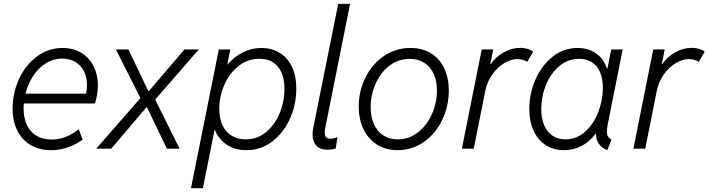

<svg xmlns="http://www.w3.org/2000/svg" viewBox="-20 -772 3679 997"><path d="M45.4 -208Q45.4 -288.6 78.6 -361.1Q111.8 -433.6 171.1 -478.3Q230.5 -522.9 305.2 -522.9Q361.8 -522.9 403.3 -497.1Q444.8 -471.2 466.6 -427Q488.3 -382.8 488.3 -329.1Q488.3 -305.7 483.6 -278.1Q479 -250.5 473.1 -234.9H103.5Q102.5 -218.3 102.5 -209.5Q102.5 -160.6 119.4 -124Q136.2 -87.4 168.9 -67.4Q201.7 -47.4 247.6 -47.4Q322.8 -47.4 388.7 -101.1L409.2 -46.9Q375 -22 333.3 -7.1Q291.5 7.8 245.1 7.8Q185.1 7.8 139.9 -18.6Q94.7 -44.9 70.1 -93.5Q45.4 -142.1 45.4 -208ZM427.2 -285.6Q431.6 -309.1 431.6 -330.1Q431.6 -370.6 416 -401.9Q400.4 -433.1 371.3 -450.4Q342.3 -467.8 303.2 -467.8Q256.8 -467.8 217.8 -443.1Q178.7 -418.5 151.9 -377.2Q125 -335.9 112.3 -285.6Z M743.7 -213.9H739.7L557.6 0H479.5L708 -261.2V-265.1L582 -515.1H647L749.5 -300.3H754.4L937.5 -515.1H1012.2L787.1 -256.3V-252.4L912.6 0H846.7Z M1116.2 -515.1H1175.8L1160.2 -437H1161.6Q1196.3 -477.5 1241 -500.2Q1285.6 -522.9 1337.4 -522.9Q1389.6 -522.9 1430.7 -498.8Q1471.7 -474.6 1495.1 -427Q1518.6 -379.4 1518.6 -311.5Q1518.6 -230.5 1486.1 -157Q1453.6 -83.5 1394.3 -37.8Q1335 7.8 1259.3 7.8Q1201.7 7.8 1158.7 -19.8Q1115.7 -47.4 1094.7 -100.1L1033.7 205.1H971.7ZM1457 -310.1Q1457 -385.3 1422.9 -426Q1388.7 -466.8 1326.7 -466.8Q1266.1 -466.8 1218.8 -429.2Q1171.4 -391.6 1145 -331.5Q1118.7 -271.5 1118.7 -207.5Q1118.7 -156.7 1135.7 -120.8Q1152.8 -85 1183.8 -66.7Q1214.8 -48.3 1255.9 -48.3Q1315.9 -48.3 1361.8 -86.4Q1407.7 -124.5 1432.4 -184.8Q1457 -245.1 1457 -310.1Z M1603 -74.2Q1603 -91.3 1606.4 -106.9L1736.3 -752H1797.9L1668 -103.5Q1666 -93.8 1666 -84Q1666 -51.8 1693.8 -51.8Q1703.1 -51.8 1714.1 -54.2Q1725.1 -56.6 1731.9 -60.1L1723.6 -1.5Q1704.6 5.4 1680.2 5.4Q1641.1 5.4 1622.1 -16.4Q1603 -38.1 1603 -74.2Z M1842.8 -218.3Q1842.8 -298.3 1877.2 -368.4Q1911.6 -438.5 1973.1 -480.7Q2034.7 -522.9 2111.3 -522.9Q2173.8 -522.9 2219 -494.6Q2264.2 -466.3 2287.4 -416Q2310.5 -365.7 2310.5 -301.8Q2310.5 -221.2 2276.6 -149.9Q2242.7 -78.6 2181.6 -35.4Q2120.6 7.8 2044.4 7.8Q1982.4 7.8 1936.8 -21.7Q1891.1 -51.3 1866.9 -102.5Q1842.8 -153.8 1842.8 -218.3ZM2249 -301.8Q2249 -350.1 2232.4 -387.5Q2215.8 -424.8 2183.8 -445.6Q2151.9 -466.3 2107.4 -466.3Q2047.9 -466.3 2001.7 -430.4Q1955.6 -394.5 1930.2 -336.7Q1904.8 -278.8 1904.8 -215.3Q1904.8 -166.5 1921.1 -128.9Q1937.5 -91.3 1969.2 -69.8Q2001 -48.3 2045.4 -48.3Q2104 -48.3 2150.6 -85Q2197.3 -121.6 2223.1 -180.2Q2249 -238.8 2249 -301.8Z M2481.4 -515.1H2541L2525.9 -438.5H2527.8Q2554.2 -477.1 2595.7 -500.2Q2637.2 -523.4 2680.7 -523.4Q2703.6 -523.4 2722.2 -517.3Q2740.7 -511.2 2748.5 -503.4L2717.3 -450.2Q2711.9 -456.5 2696.8 -460.9Q2681.6 -465.3 2666.5 -465.3Q2632.8 -465.3 2597.7 -443.8Q2562.5 -422.4 2535.9 -384.8Q2509.3 -347.2 2500 -300.8L2439.9 0H2378.4Z M2728.5 -205.1Q2728.5 -285.6 2760.5 -358.9Q2792.5 -432.1 2849.6 -477.5Q2906.7 -522.9 2979 -522.9Q3035.6 -522.9 3076.2 -493.9Q3116.7 -464.8 3131.3 -416H3134.3L3153.8 -515.1H3213.4L3136.7 -130.9Q3131.3 -102.1 3131.3 -89.4Q3131.3 -73.7 3137 -63.5Q3142.6 -53.2 3155.8 -47.4L3133.3 7.8Q3104 -4.4 3088.9 -26.6Q3073.7 -48.8 3075.2 -78.1H3073.2Q3041 -35.2 2999 -13.7Q2957 7.8 2908.7 7.8Q2854 7.8 2813.2 -18.8Q2772.5 -45.4 2750.5 -93.8Q2728.5 -142.1 2728.5 -205.1ZM3110.4 -315.4Q3110.4 -387.2 3077.9 -426.8Q3045.4 -466.3 2987.3 -466.3Q2929.2 -466.3 2884.5 -429Q2839.8 -391.6 2815.2 -331.3Q2790.5 -271 2790.5 -205.6Q2790.5 -157.7 2805.4 -122.3Q2820.3 -86.9 2848.6 -67.6Q2877 -48.3 2916 -48.3Q2973.6 -48.3 3017.8 -87.6Q3062 -127 3086.2 -189Q3110.4 -251 3110.4 -315.4Z M3372.1 -515.1H3431.6L3416.5 -438.5H3418.5Q3444.8 -477.1 3486.3 -500.2Q3527.8 -523.4 3571.3 -523.4Q3594.2 -523.4 3612.8 -517.3Q3631.3 -511.2 3639.2 -503.4L3607.9 -450.2Q3602.5 -456.5 3587.4 -460.9Q3572.3 -465.3 3557.1 -465.3Q3523.4 -465.3 3488.3 -443.8Q3453.1 -422.4 3426.5 -384.8Q3399.9 -347.2 3390.6 -300.8L3330.6 0H3269Z"/></svg>

Font: Reddit Sans Vanilla Light
Style: Italic
Weight: 300
Italic angle: -11.25°
Designer: Stephen Hutchings
Version: Version 1.013